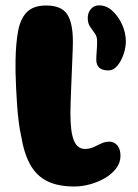

<svg xmlns="http://www.w3.org/2000/svg" viewBox="-20 -650 500 698"><path d="M250.5 28Q191 28 152 8.8Q113 -10.5 90.2 -51Q67.5 -91.5 57 -155Q52 -177 48.2 -206Q44.5 -235 42.2 -267.2Q40 -299.5 38.5 -330.5Q37 -361.5 36.5 -387.2Q36 -413 36.5 -429.5Q37.5 -493 46 -538Q54.5 -583 78.2 -606.5Q102 -630 147.5 -630Q203 -630 224 -598.5Q245 -567 245 -498Q245 -486 244.2 -466.8Q243.5 -447.5 242.5 -424Q241.5 -400.5 240.5 -374.8Q239.5 -349 238.5 -324.2Q237.5 -299.5 236.8 -277.5Q236 -255.5 236 -239.5Q236 -203.5 239.2 -178.5Q242.5 -153.5 249.2 -138Q256 -122.5 266 -115.5Q276 -108.5 289 -108.5Q305 -108.5 319.5 -115Q334 -121.5 348 -128.2Q362 -135 377 -135Q395.5 -135 406.8 -121.2Q418 -107.5 418 -84Q418 -58.5 402.2 -37.8Q386.5 -17 361 -2.2Q335.5 12.5 306.5 20.2Q277.5 28 250.5 28ZM375 -394Q351 -394 340.5 -404.2Q330 -414.5 330 -433Q330 -444 331.5 -463Q333 -482 333 -500.5Q333 -517.5 324.5 -529Q316 -540.5 307.5 -552.8Q299 -565 299 -584.5Q299 -603.5 310.2 -617Q321.5 -630.5 340.5 -630.5Q367 -630.5 389 -610.2Q411 -590 424.2 -560Q437.5 -530 437.5 -499.5Q437.5 -476.5 429 -452Q420.5 -427.5 406.5 -410.8Q392.5 -394 375 -394Z"/></svg>

Font: Gluten Thin
Style: Bold
Weight: 700
Version: Version 1.300